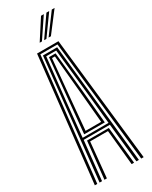

<svg xmlns="http://www.w3.org/2000/svg" viewBox="-246 -1023 849 1074"><g transform="rotate(-30 178.0 -486.0)"><path d="M20.5 0 109 -800H247.2L335.8 0H320L233.5 -787.2H122.8L36.2 0ZM51.2 0 132.2 -774.2H224L305 0H289L262.8 -251.5H93.5L67 0ZM94.2 -264.2H261.5L239.8 -481.5L210.2 -761.2H145.8L116 -481.5ZM111.5 -277 131 -481.5 156.8 -749.2H199.2L225.8 -481.5L244.8 -277ZM127.8 -289.8H228.5L211.2 -481.5L187.5 -736.2H168.8L145 -481.5ZM82.5 0 107.8 -238.8H248.5L273.8 0H258L235.8 -226H120.5L98.2 0ZM152 -845 234 -972H252L166.5 -845ZM209.5 -845 303.5 -972H321.5L224.5 -845ZM180.8 -845 268.8 -972H286.8L195.5 -845Z"/></g></svg>

Font: Big Shoulders Inline Display Medium
Style: Regular
Weight: 500
Designer: Patric King
Foundry: XO Type Co
Version: Version 1.000